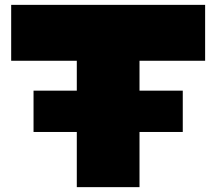

<svg xmlns="http://www.w3.org/2000/svg" viewBox="-20 -770 890 790"><path d="M118 -397H732V-227H118ZM296 -639H554V0H296ZM26 -750H824V-520H26Z"/></svg>

Font: Unbounded Black
Style: Regular
Weight: 900
Designer: Luke Prowse, Jean-Baptiste Morizot, Fátima Lázaro, Florian Runge
Foundry: NaN
Version: Version 1.701;gftools[0.9.28.dev5+ged2979d]